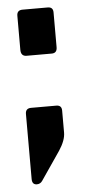

<svg xmlns="http://www.w3.org/2000/svg" viewBox="-48 -539 300 676"><g transform="rotate(-5 102.0 -201.5)"><path d="M166 -144V-66Q166 -39 143 -4L74 97Q67 107 55 107Q38 107 38 87V-143Q38 -163 58 -163H147Q166 -163 166 -144ZM166 -491V-368Q166 -347 147 -347H58Q38 -347 38 -370V-490Q38 -510 58 -510H147Q166 -510 166 -491Z"/></g></svg>

Font: Rajdhani
Style: Bold
Weight: 700
Designer: Satya Rajpurohit, Jyotish Sonowal
Foundry: Indian Type Foundry
Version: Version 1.201 February 1, 2022